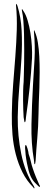

<svg xmlns="http://www.w3.org/2000/svg" viewBox="-20 -744 269 1007"><path d="M148 -441Q144 -366 135.5 -284Q127 -202 116 -127Q116 -125 115.5 -121Q115 -117 114.5 -112.5Q114 -108 112.5 -105Q111 -102 110 -103Q108 -103 106.5 -114.5Q105 -126 104 -129Q103 -146 102 -170Q101 -194 101 -219.5Q101 -245 101.5 -270Q102 -295 104 -314Q104 -322 105 -348Q106 -374 106.5 -409.5Q107 -445 107 -486Q107 -527 106 -565.5Q105 -604 102.5 -635Q100 -666 96 -682Q95 -687 94.5 -691.5Q94 -696 96 -696Q97 -696 99 -692Q101 -688 103 -686Q116 -667 125 -636.5Q134 -606 139.5 -571.5Q145 -537 147 -502.5Q149 -468 148 -441ZM182 -147Q181 -80 175.5 -18.5Q170 43 167 96Q166 104 165 111Q164 118 162 117Q160 118 159.5 110Q159 102 158 96Q143 9 145 -92Q147 -193 153 -297Q157 -363 161 -432.5Q165 -502 158 -577Q158 -582 158 -583Q158 -584 160 -585Q161 -585 163 -577Q173 -555 178.5 -521.5Q184 -488 186 -448.5Q188 -409 188 -366Q188 -323 186.5 -282.5Q185 -242 183.5 -206.5Q182 -171 182 -147ZM158 233Q159 236 160.5 239.5Q162 243 160 243Q157 246 155 239Q120 204 98 160Q76 116 63 66Q50 16 45.5 -38Q41 -92 42 -148Q43 -226 49 -301.5Q55 -377 60.5 -449Q66 -521 68 -588Q70 -655 64 -715Q64 -723 64 -723Q66 -725 68 -720Q70 -715 71 -715Q90 -654 93.5 -583.5Q97 -513 92.5 -438Q88 -363 81 -284.5Q74 -206 73 -130Q72 -32 91.5 63.5Q111 159 158 233ZM152 140Q160 164 168.5 184.5Q177 205 186 225Q188 227 189.5 231.5Q191 236 188 236Q185 236 181 232L178 229Q171 222 164.5 215.5Q158 209 152 200.5Q146 192 140.5 180Q135 168 130 150Q126 135 121.5 112.5Q117 90 114.5 68.5Q112 47 111.5 32Q111 17 115 17Q117 16 119.5 22Q122 28 124.5 36Q127 44 128.5 52Q130 60 130 63Q138 85 142 104Q146 123 152 140Z"/></svg>

Font: Akronim
Style: Regular
Weight: 400
Designer: Grzegorz Klimczewski
Foundry: Fonty.PL
Version: Version 1.002